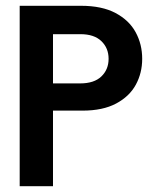

<svg xmlns="http://www.w3.org/2000/svg" viewBox="-20 -643 540 663"><path d="M48 0V-623H260Q332 -623 379 -598Q426 -573 448.5 -531.5Q471 -490 471 -440Q471 -391 449 -350.5Q427 -310 381 -285.5Q335 -261 265 -261H163V0ZM163 -355H257Q305 -355 330 -379Q355 -403 355 -440Q355 -477 330 -501Q305 -525 258 -525H163Z"/></svg>

Font: Ligconsolata
Style: Bold
Weight: 700
Monospace: yes
Designer: Raph Levien, Cyreal, Brenton Simpson
Foundry: Raph Levien, Cyreal, Google
Version: Version 3.001; ttfautohint (v1.8.2.53-6de2)